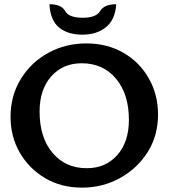

<svg xmlns="http://www.w3.org/2000/svg" viewBox="-20 -859 790 888"><path d="M358.9 8.8Q262.7 8.8 188.2 -35.4Q113.8 -79.6 71.3 -153.3Q28.8 -227.1 28.8 -318.8Q28.8 -417 76.7 -494.4Q124.5 -571.8 204.1 -615Q283.7 -658.2 378.9 -658.2Q476.1 -658.2 551 -614.7Q626 -571.3 668.5 -496.1Q710.9 -420.9 710.9 -329.6Q710.9 -231.4 663.1 -155.8Q615.2 -80.1 535.2 -35.6Q455.1 8.8 358.9 8.8ZM380.9 -81.1Q468.8 -81.1 522.5 -141.8Q576.2 -202.6 576.2 -304.7Q576.2 -423.8 516.6 -495.1Q457 -566.4 357.9 -566.4Q270.5 -566.4 216.8 -505.6Q163.1 -444.8 163.1 -342.8Q163.1 -223.1 222.9 -152.1Q282.7 -81.1 380.9 -81.1ZM360.8 -698.7Q293.5 -698.7 253.2 -731.7Q212.9 -764.6 208.5 -839.4Q264.2 -839.4 281.2 -808.1Q298.3 -776.9 362.8 -776.9Q424.8 -776.9 443.4 -808.1Q461.9 -839.4 517.6 -839.4Q512.7 -767.1 469.7 -732.9Q426.8 -698.7 360.8 -698.7Z"/></svg>

Font: ALMAS
Style: Bold
Weight: 700
Designer: ALMAS Font/ by Husham Jawad Kadhim, derived from the Bainsely font by/ Paul James MIller
Foundry: High-Logic / Made with FontCreator
Version: Version 1.411;September 19, 2021;FontCreator 14.0.0.2814 32-